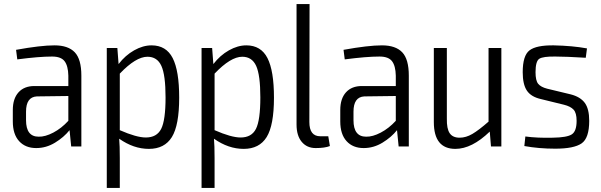

<svg xmlns="http://www.w3.org/2000/svg" viewBox="-20 -720 2957 944"><path d="M248 -497Q315 -497 347.5 -463Q380 -429 380 -348V0H330L322 -80Q294 -45 250.5 -18.5Q207 8 158 8Q105 8 74 -26Q43 -60 43 -123V-179Q43 -235 71 -266Q99 -297 149 -297H316V-348Q315 -396 297.5 -419Q280 -442 236 -442Q172 -442 65 -428L59 -475Q180 -497 248 -497ZM170 -48Q202 -47 242 -68Q282 -89 316 -126V-248L161 -246Q108 -243 108 -171V-129Q108 -48 170 -48Z M725 -497Q797 -497 829 -434.5Q861 -372 861 -240Q861 -104 825 -46Q789 12 712 12Q637 12 566 -38Q569 -5 569 57V204H505V-484H557L563 -405Q596 -448 639.5 -472.5Q683 -497 725 -497ZM697 -44Q751 -44 772.5 -86.5Q794 -129 794 -241Q794 -351 773.5 -396Q753 -441 705 -441Q648 -441 569 -358V-80Q651 -44 697 -44Z M1191 -497Q1263 -497 1295 -434.5Q1327 -372 1327 -240Q1327 -104 1291 -46Q1255 12 1178 12Q1103 12 1032 -38Q1035 -5 1035 57V204H971V-484H1023L1029 -405Q1062 -448 1105.5 -472.5Q1149 -497 1191 -497ZM1163 -44Q1217 -44 1238.5 -86.5Q1260 -129 1260 -241Q1260 -351 1239.5 -396Q1219 -441 1171 -441Q1114 -441 1035 -358V-80Q1117 -44 1163 -44Z M1502 -700 1501 -120Q1501 -50 1555 -50H1594L1602 -2Q1577 8 1532 8Q1489 8 1463.5 -22.5Q1438 -53 1438 -108V-700Z M1858 -497Q1925 -497 1957.5 -463Q1990 -429 1990 -348V0H1940L1932 -80Q1904 -45 1860.5 -18.5Q1817 8 1768 8Q1715 8 1684 -26Q1653 -60 1653 -123V-179Q1653 -235 1681 -266Q1709 -297 1759 -297H1926V-348Q1925 -396 1907.5 -419Q1890 -442 1846 -442Q1782 -442 1675 -428L1669 -475Q1790 -497 1858 -497ZM1780 -48Q1812 -47 1852 -68Q1892 -89 1926 -126V-248L1771 -246Q1718 -243 1718 -171V-129Q1718 -48 1780 -48Z M2445 -484V0H2394L2388 -73Q2300 12 2219 12Q2113 12 2113 -120V-484H2177V-137Q2176 -87 2191 -65Q2206 -43 2240 -43Q2271 -43 2302.5 -61.5Q2334 -80 2382 -122V-484Z M2702 -497Q2796 -495 2866 -482L2860 -436Q2762 -442 2711 -442Q2650 -443 2631.5 -431Q2613 -419 2613 -365Q2613 -324 2626 -308Q2639 -292 2670 -284L2786 -256Q2833 -244 2855 -214.5Q2877 -185 2877 -126Q2877 -41 2839.5 -15Q2802 11 2710 11Q2629 11 2558 -2L2563 -49Q2622 -41 2698 -43Q2768 -44 2791.5 -59.5Q2815 -75 2815 -126Q2815 -165 2800 -181Q2785 -197 2753 -205L2639 -233Q2591 -244 2570.5 -274.5Q2550 -305 2550 -365Q2550 -447 2583.5 -472.5Q2617 -498 2702 -497Z"/></svg>

Font: exo2condensed_l
Style: Regular
Weight: 300
Width: 3
Designer: Natanael Gama
Version: Version 1.001;PS 001.001;hotconv 1.0.70;makeotf.lib2.5.58329